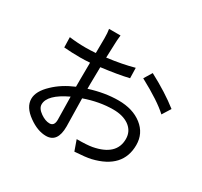

<svg xmlns="http://www.w3.org/2000/svg" viewBox="-165 -1016 1329 1262"><g transform="rotate(30 500.0 -384.5)"><path d="M331 -107 328 -281Q188 -215 188 -142Q188 -111 227 -84Q263 -59 295 -59Q331 -59 331 -107ZM398 -381Q511 -417 614 -417Q723 -417 792 -363Q861 -309 861 -221Q861 -44 652 6Q612 15 530 20L502 -59Q580 -59 618 -66Q782 -97 782 -221Q782 -281 733 -316Q687 -348 614 -348Q510 -348 399 -309Q403 -143 403 -97Q403 24 316 24Q252 24 184 -25Q111 -77 111 -140Q111 -198 177 -260Q236 -317 326 -355V-410Q326 -495 327 -538Q287 -535 254 -535Q190 -535 130 -540L128 -617Q189 -609 252 -609Q286 -609 328 -612L329 -724Q329 -766 324 -793H411Q406 -748 406 -726L402 -620Q518 -635 604 -659L606 -581Q527 -562 400 -546Q398 -454 398 -414ZM718 -685Q852 -614 943 -542L903 -478Q837 -540 681 -624Z"/></g></svg>

Font: 思源黑体R
Style: Regular
Weight: 400
Designer: Ryoko NISHIZUKA  (kana & ideographs); Paul D. Hunt (Latin, Greek & Cyrillic); Wenlong ZHANG  (bopomofo); Sandoll Communi
Foundry: Adobe Systems Incorporated
Version: Version 1.00 June 24, 2014, initial release